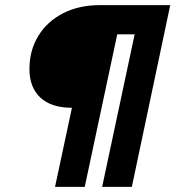

<svg xmlns="http://www.w3.org/2000/svg" viewBox="-20 -730 685 750"><path d="M195 0 261 -309Q180 -309 137.5 -349Q95 -389 95 -460Q95 -533 129.5 -589.5Q164 -646 226 -678Q288 -710 371 -710H645L495 0H379L506 -596H438L311 0Z"/></svg>

Font: Geist Mono
Style: Bold Italic
Weight: 700
Italic angle: -12°
Monospace: yes
Designer: Basement.studio, Andrés Briganti, Mateo Zaragoza
Foundry: Basement.studio, Vercel, Andrés Briganti, Guido Ferreyra, Mateo Zaragoza
Version: Version 1.500; ttfautohint (v1.8.4.7-5d5b)